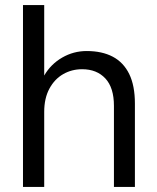

<svg xmlns="http://www.w3.org/2000/svg" viewBox="-20 -740 622 760"><path d="M71 0V-720H155V-441Q181 -486 226 -512Q271 -538 323 -538Q384 -538 426.5 -515.5Q469 -493 491.5 -447Q514 -401 514 -330V0H431V-321Q431 -393 397 -429.5Q363 -466 305 -466Q264 -466 230 -446.5Q196 -427 175.5 -389Q155 -351 155 -297V0Z"/></svg>

Font: DM Sans 9pt
Style: Regular
Weight: 400
Designer: Colophon Foundry, Jonny Pinhorn
Foundry: Colophon Foundry
Version: Version 4.004;gftools[0.9.30]